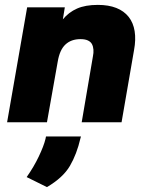

<svg xmlns="http://www.w3.org/2000/svg" viewBox="-20 -500 610 785"><path d="M9 0 91 -470H245L237 -421Q261 -450 295 -465Q329 -480 380 -480Q424 -480 455.5 -467.5Q487 -455 506 -431Q525 -407 530.5 -372.5Q536 -338 528 -295L477 0H314L360 -270Q363 -284 362 -297Q361 -310 356 -319.5Q351 -329 339.5 -334.5Q328 -340 309 -340Q271 -340 247.5 -318Q224 -296 216 -248L172 0ZM172 265 89 224Q118 183 138.5 140Q159 97 166 68L168 58H311L309 65Q294 130 266 178Q238 226 172 265Z"/></svg>

Font: Gantari ExtraBold
Style: Italic
Weight: 800
Italic angle: -10°
Designer: Anugrah Pasau
Foundry: Lafontype
Version: Version 1.000